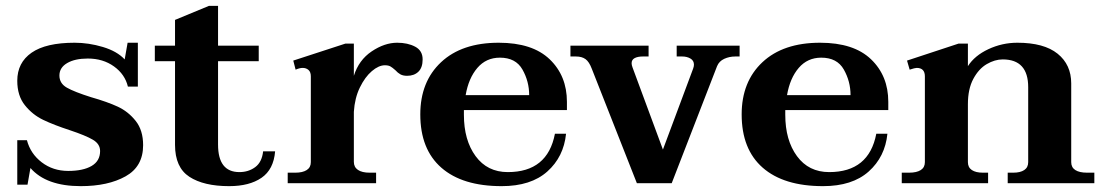

<svg xmlns="http://www.w3.org/2000/svg" viewBox="-20 -626 3775 656"><path d="M84 -52 74 5H39V-147H72Q84 -101 122.5 -71.5Q161 -42 213 -42Q264 -42 293 -59Q322 -76 322 -110Q322 -134 297.5 -148.5Q273 -163 219 -181Q164 -199 127.5 -216.5Q91 -234 65 -266.5Q39 -299 39 -350Q39 -412 88 -446Q137 -480 235 -480Q283 -480 331.5 -465.5Q380 -451 406 -423L416 -480H451V-330H417Q407 -372 369.5 -399Q332 -426 280 -426Q236 -426 209.5 -410.5Q183 -395 183 -368Q183 -341 208.5 -326.5Q234 -312 291 -294Q347 -278 382.5 -261.5Q418 -245 443.5 -213Q469 -181 469 -130Q469 -57 409 -23.5Q349 10 256 10Q138 10 84 -52Z M920 -109Q915 -47 873.5 -18.5Q832 10 763 10Q676 10 627 -22Q578 -54 578 -131V-417H509V-470H578V-558L694 -606H725V-470H864V-417H725V-132Q725 -38 798 -38Q829 -38 852 -55Q875 -72 879 -109Z M1424 -423Q1424 -395 1409.5 -381Q1395 -367 1371 -367Q1357 -367 1348 -372Q1339 -377 1331 -386Q1321 -395 1314 -399Q1307 -403 1295 -403Q1274 -403 1250.5 -383Q1227 -363 1209.5 -327Q1192 -291 1189 -244V-73Q1189 -55 1203 -45.5Q1217 -36 1243 -36H1265V0H963V-36H989Q1014 -36 1028 -45Q1042 -54 1042 -72V-365Q1042 -380 1034 -387Q1026 -394 1014 -394Q1004 -394 990 -388L982 -419L1160 -477H1189V-367Q1206 -421 1250 -450.5Q1294 -480 1337 -480Q1373 -480 1398.5 -466.5Q1424 -453 1424 -423Z M1565 -250V-234Q1565 -147 1605 -92.5Q1645 -38 1715 -38Q1851 -38 1876 -169H1914Q1906 -90 1850 -40Q1794 10 1694 10Q1560 10 1488 -53Q1416 -116 1416 -235Q1416 -347 1487 -413.5Q1558 -480 1684 -480Q1799 -480 1858 -423.5Q1917 -367 1917 -278V-250ZM1571 -301H1788Q1788 -348 1765 -388.5Q1742 -429 1688 -429Q1641 -429 1611 -394Q1581 -359 1571 -301Z M2002 -391Q1993 -415 1980.5 -424Q1968 -433 1948 -433H1929V-470H2196V-433H2176Q2159 -433 2148.5 -427.5Q2138 -422 2138 -410Q2138 -404 2141 -396L2245 -115L2348 -391Q2351 -399 2351 -405Q2351 -419 2339 -426Q2327 -433 2311 -433H2292V-470H2507V-433H2492Q2472 -433 2454.5 -425Q2437 -417 2430 -400L2275 0H2156Z M2663 -250V-234Q2663 -147 2703 -92.5Q2743 -38 2813 -38Q2949 -38 2974 -169H3012Q3004 -90 2948 -40Q2892 10 2792 10Q2658 10 2586 -53Q2514 -116 2514 -235Q2514 -347 2585 -413.5Q2656 -480 2782 -480Q2897 -480 2956 -423.5Q3015 -367 3015 -278V-250ZM2669 -301H2886Q2886 -348 2863 -388.5Q2840 -429 2786 -429Q2739 -429 2709 -394Q2679 -359 2669 -301Z M3719 -36V0H3423V-36H3442Q3466 -36 3479.5 -45Q3493 -54 3493 -72V-328Q3493 -423 3406 -423Q3379 -423 3351.5 -407Q3324 -391 3305.5 -356.5Q3287 -322 3287 -270V-72Q3287 -54 3300.5 -45Q3314 -36 3338 -36H3356V0H3061V-36H3086Q3112 -36 3126 -45Q3140 -54 3140 -72V-365Q3140 -394 3112 -394Q3106 -394 3088 -388L3079 -419L3255 -477H3287V-400Q3310 -436 3357 -458Q3404 -480 3456 -480Q3547 -480 3593.5 -442.5Q3640 -405 3640 -341V-72Q3640 -54 3654 -45Q3668 -36 3694 -36Z"/></svg>

Font: Taviraj DemiBold
Style: Regular
Weight: 600
Designer: Katatrad Team
Foundry: CadsonDemak
Version: Version 1.030